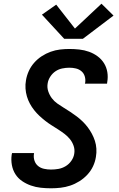

<svg xmlns="http://www.w3.org/2000/svg" viewBox="-20 -1007 640 1035"><path d="M255 8Q227 8 199.5 5Q172 2 146.5 -7Q121 -16 99 -31Q77 -46 63 -68Q49 -90 44 -117.5Q39 -145 43 -173Q44 -175 44 -177.5Q44 -180 45 -182H164Q163 -181 163 -180Q163 -179 163 -178Q160 -158 166 -140.5Q172 -123 185.5 -112Q199 -101 217.5 -97Q236 -93 255 -93Q275 -93 295 -96.5Q315 -100 333.5 -111Q352 -122 364.5 -140Q377 -158 380 -177Q384 -200 377 -220.5Q370 -241 357 -257Q344 -273 327.5 -285.5Q311 -298 293 -309.5Q275 -321 257.5 -332Q240 -343 223.5 -356Q207 -369 192 -383Q177 -397 164 -413.5Q151 -430 141 -448.5Q131 -467 125 -487.5Q119 -508 117.5 -530Q116 -552 120 -574Q124 -599 135 -623.5Q146 -648 164 -668.5Q182 -689 205 -704Q228 -719 253 -728Q278 -737 303.5 -740Q329 -743 354 -743Q381 -743 408 -740Q435 -737 460 -728Q485 -719 506 -703.5Q527 -688 540.5 -666.5Q554 -645 558.5 -618.5Q563 -592 558 -564Q558 -562 557.5 -560Q557 -558 557 -556H438Q438 -557 438 -558Q438 -559 439 -560Q442 -578 437 -595Q432 -612 419 -623Q406 -634 389 -638Q372 -642 354 -642Q335 -642 315.5 -638Q296 -634 279.5 -623Q263 -612 251.5 -594.5Q240 -577 237 -558Q233 -536 240 -515Q247 -494 259.5 -477.5Q272 -461 289 -449Q306 -437 324 -426Q342 -415 359.5 -403.5Q377 -392 393.5 -379.5Q410 -367 425 -352.5Q440 -338 452.5 -321.5Q465 -305 475 -286.5Q485 -268 491.5 -248Q498 -228 499.5 -206Q501 -184 497 -161Q493 -135 481.5 -110.5Q470 -86 451 -65.5Q432 -45 408 -30Q384 -15 358.5 -6.5Q333 2 307 5Q281 8 255 8ZM326 -798 206 -928 283 -982 384 -853 527 -987 592 -923 427 -798Z"/></svg>

Font: Iosevka SS04 Extended
Style: Bold Italic
Weight: 700
Width: 7
Italic angle: -9°
Monospace: yes
Designer: Belleve Invis
Foundry: Belleve Invis
Version: Version 19.0.0; ttfautohint (v1.8.4)